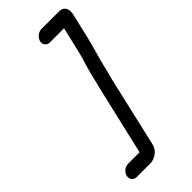

<svg xmlns="http://www.w3.org/2000/svg" viewBox="-279 -798 992 992"><g transform="rotate(-45 217.0 -301.5)"><path d="M244 -666H348L318 -538C315 -524 310 -506 304 -484C290 -441 278 -396 268 -351C262 -330 257 -308 252 -286L171 63H87C65 63 43 80 38 102C33 124 47 143 69 143H171C205 142 239 117 247 83L332 -286C337 -307 342 -328 348 -349C353 -370 358 -392 364 -414C374 -451 390 -504 398 -538L432 -683C440 -717 427 -746 393 -746H262C241 -746 218 -727 213 -706C208 -685 223 -666 244 -666Z"/></g></svg>

Font: Electronic
Style: ExBdIt
Weight: 800
Version: Version 1.011